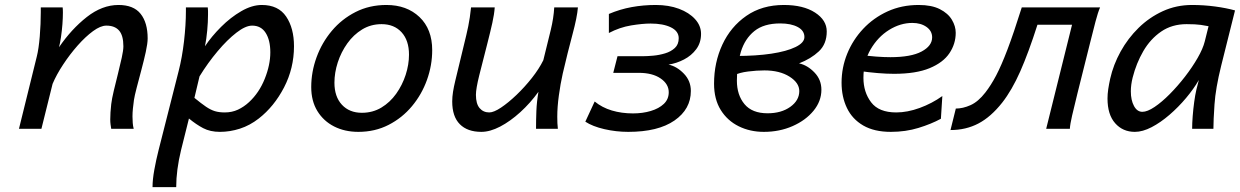

<svg xmlns="http://www.w3.org/2000/svg" viewBox="-20 -518 4986 772"><path d="M517.6 0H427.2Q425.8 -7.8 424.6 -17.3Q423.3 -26.9 423.3 -37.6Q423.3 -64 427.2 -99.1Q429.7 -120.6 437.5 -153.1Q445.3 -185.5 454.1 -220.7Q462.9 -255.9 469.5 -285.9Q476.1 -315.9 476.1 -332Q476.1 -375.5 458.7 -395.3Q441.4 -415 407.7 -415Q384.3 -415 354 -392.8Q323.7 -370.6 292.2 -335Q260.7 -299.3 233.9 -258.5Q207 -217.8 191.4 -180.7L146.5 0H56.2L127.9 -290.5Q135.7 -321.3 139.9 -371.8Q144 -422.4 144 -469.2V-488.3H231.9Q232.4 -483.9 232.7 -478.5Q232.9 -473.1 232.9 -467.3Q232.9 -446.8 231 -420.7Q229 -394.5 225.3 -369.6Q221.7 -344.7 217.3 -328.1Q267.1 -400.9 328.9 -449.5Q390.6 -498 456.5 -498Q517.1 -498 545.4 -462.4Q573.7 -426.8 573.7 -363.8Q573.7 -343.8 566.2 -309.3Q558.6 -274.9 548.3 -236.3Q538.1 -197.8 529.5 -165Q521 -132.3 518.6 -116.2Q516.1 -98.1 514.4 -81.5Q512.7 -64.9 512.7 -49.8Q512.7 -36.1 513.7 -23.7Q514.6 -11.2 517.6 0Z M688.5 234.4H593.3Q593.3 204.1 600.6 164.1Q607.9 124 617.7 85.4L698.2 -231.9Q712.4 -287.1 720 -352.8Q727.5 -418.5 727.5 -474.1V-488.3H815.4Q816.4 -481.9 816.4 -474.6Q816.4 -467.3 816.4 -459Q816.4 -429.7 813.2 -395.5Q810.1 -361.3 804.2 -332Q830.6 -371.6 868.9 -409.9Q907.2 -448.2 950.2 -473.1Q993.2 -498 1032.7 -498Q1099.1 -498 1130.6 -451.4Q1162.1 -404.8 1162.1 -332Q1162.1 -243.7 1122.1 -166.5Q1082 -89.4 1020.5 -41.5Q984.9 -13.7 944.8 -0.7Q904.8 12.2 864.3 12.2Q825.2 12.2 796.9 -2.7Q768.6 -17.6 739.7 -41.5L708 85.4Q688.5 166 688.5 234.4ZM782.2 -210.9 761.7 -124.5Q789.6 -101.6 808.3 -88.9Q827.1 -76.2 844.2 -71Q861.3 -65.9 883.8 -65.9Q912.6 -65.9 936.8 -77.1Q960.9 -88.4 981.4 -107.4Q1022 -145 1044.4 -200.9Q1066.9 -256.8 1066.9 -307.6Q1066.9 -356.4 1048.3 -385.7Q1029.8 -415 993.7 -415Q967.3 -415 930.7 -386.7Q894 -358.4 855 -312Q815.9 -265.6 782.2 -210.9Z M1231.4 -168Q1231.4 -229 1252.9 -287.8Q1274.4 -346.7 1314.2 -394Q1354 -441.4 1409.7 -469.7Q1465.3 -498 1533.7 -498Q1615.7 -498 1666.7 -449.5Q1717.8 -400.9 1717.8 -316.4Q1717.8 -255.4 1696.8 -196.8Q1675.8 -138.2 1636.5 -91.1Q1597.2 -43.9 1542.5 -15.9Q1487.8 12.2 1420.9 12.2Q1366.2 12.2 1323.5 -9.5Q1280.8 -31.2 1256.1 -71.5Q1231.4 -111.8 1231.4 -168ZM1514.2 -420.9Q1471.2 -420.9 1436.3 -399.7Q1401.4 -378.4 1376.5 -343.5Q1351.6 -308.6 1338.1 -267.1Q1324.7 -225.6 1324.7 -185.5Q1324.7 -129.4 1354.7 -96.9Q1384.8 -64.5 1435.1 -64.5Q1478.5 -64.5 1513.4 -85.4Q1548.3 -106.4 1573 -141.1Q1597.7 -175.8 1611.1 -217Q1624.5 -258.3 1624.5 -298.3Q1624.5 -355.5 1594.7 -388.2Q1564.9 -420.9 1514.2 -420.9Z M2223.1 0H2135.3Q2135.3 -36.1 2136.7 -72.5Q2138.2 -108.9 2145 -148.9Q2112.3 -103.5 2072 -66.9Q2031.7 -30.3 1991 -9Q1950.2 12.2 1915.5 12.2Q1859.4 12.2 1828.9 -18.6Q1798.3 -49.3 1798.3 -109.9Q1798.3 -128.4 1801.5 -148.7Q1804.7 -168.9 1810.5 -192.9L1844.7 -334.5Q1856 -379.9 1862.8 -412.6Q1869.6 -445.3 1874 -488.3H1969.2Q1967.3 -460.9 1959.7 -426.5Q1952.1 -392.1 1939.5 -342.8Q1920.4 -269 1907 -215.1Q1893.6 -161.1 1893.6 -136.7Q1893.6 -100.6 1908.4 -83.3Q1923.3 -65.9 1947.3 -65.9Q1965.3 -65.9 1994.6 -85.4Q2023.9 -105 2056.9 -136.5Q2089.8 -168 2118.7 -204.6Q2147.5 -241.2 2164.6 -275.9Q2183.1 -350.6 2194.6 -397.9Q2206.1 -445.3 2208.5 -488.3H2303.7Q2300.8 -449.7 2281.7 -378.9Q2262.7 -308.1 2242.7 -222.2Q2233.4 -180.7 2227.1 -134.3Q2220.7 -87.9 2220.7 -48.8Q2220.7 -35.2 2221.2 -22.9Q2221.7 -10.7 2223.1 0Z M2506.3 12.2Q2457 12.2 2409.7 1.2Q2362.3 -9.8 2333.5 -28.8L2371.1 -109.9Q2400.9 -85.4 2440.2 -73.7Q2479.5 -62 2524.9 -62Q2564 -62 2596.7 -71.8Q2629.4 -81.5 2649.2 -100.3Q2668.9 -119.1 2668.9 -147Q2668.9 -180.2 2636.2 -202.6Q2603.5 -225.1 2548.3 -225.1H2445.8L2462.9 -292H2565.4Q2582.5 -292 2606.7 -294.2Q2630.9 -296.4 2654.3 -303.5Q2677.7 -310.5 2693.4 -325Q2709 -339.4 2709 -364.3Q2709 -392.6 2677.7 -408Q2646.5 -423.3 2595.7 -423.3Q2563.5 -423.3 2517.6 -415.8Q2471.7 -408.2 2428.2 -385.3V-461.9Q2473.1 -481 2520 -489.5Q2566.9 -498 2616.7 -498Q2668.9 -498 2710 -482.7Q2751 -467.3 2774.9 -440.9Q2798.8 -414.6 2798.8 -381.8Q2798.8 -346.2 2779.5 -320.3Q2760.3 -294.4 2730.2 -278.8Q2700.2 -263.2 2668 -258.3Q2701.7 -251 2729.7 -221.9Q2757.8 -192.9 2757.8 -152.3Q2757.8 -79.1 2691.9 -33.4Q2626 12.2 2506.3 12.2Z M2933.1 -215.8 2941.9 -293Q3020 -293 3081.5 -302.2Q3143.1 -311.5 3178.7 -328.9Q3214.4 -346.2 3214.4 -369.1Q3214.4 -395 3187.5 -409.4Q3160.6 -423.8 3117.2 -423.8Q3051.3 -423.8 3013.2 -393.1Q2975.1 -362.3 2959 -310.1Q2942.9 -257.8 2942.9 -193.8Q2942.9 -136.2 2973.4 -99.4Q3003.9 -62.5 3066.4 -62.5Q3121.6 -62.5 3157.7 -88.4Q3193.8 -114.3 3193.8 -151.9Q3193.8 -185.1 3154.3 -210Q3114.7 -234.9 3053.7 -234.9Q3022.5 -234.9 2987.8 -230.5Q2953.1 -226.1 2933.1 -215.8ZM2851.1 -181.6Q2851.1 -266.6 2884.5 -338.6Q2918 -410.6 2981 -454.3Q3043.9 -498 3131.8 -498Q3210 -498 3257.1 -467.5Q3304.2 -437 3304.2 -391.6Q3304.2 -341.3 3272.5 -311.5Q3240.7 -281.7 3192.9 -263.2Q3226.6 -255.9 3254.6 -226.8Q3282.7 -197.8 3282.7 -157.2Q3282.7 -111.3 3251.2 -72.8Q3219.7 -34.2 3167 -11Q3114.3 12.2 3051.3 12.2Q2995.6 12.2 2950.2 -10.3Q2904.8 -32.7 2877.9 -75.9Q2851.1 -119.1 2851.1 -181.6Z M3769 -131.8 3763.2 -40.5Q3724.6 -19.5 3673.1 -3.7Q3621.6 12.2 3562 12.2Q3495.1 12.2 3450.9 -13.4Q3406.7 -39.1 3385.3 -84Q3363.8 -128.9 3363.8 -185.5Q3363.8 -246.1 3386.5 -302Q3409.2 -357.9 3450.7 -402.1Q3492.2 -446.3 3548.8 -472.2Q3605.5 -498 3673.8 -498Q3726.1 -498 3759 -481.2Q3792 -464.4 3807.4 -438.5Q3822.8 -412.6 3822.8 -386.2Q3822.8 -341.8 3797.6 -304.2Q3772.5 -266.6 3717.8 -243.9Q3663.1 -221.2 3574.7 -221.2Q3515.1 -221.2 3433.1 -232.9V-297.9Q3470.7 -293 3502.4 -290.5Q3534.2 -288.1 3560.1 -288.1Q3643.1 -288.1 3685.5 -310.8Q3728 -333.5 3728 -367.7Q3728 -393.6 3705.3 -409.7Q3682.6 -425.8 3648.4 -425.8Q3600.1 -425.8 3554.9 -397.7Q3509.8 -369.6 3480.7 -319.8Q3451.7 -270 3451.7 -205.1Q3451.7 -147.5 3482.7 -106.7Q3513.7 -65.9 3583.5 -65.9Q3628.4 -65.9 3678 -84Q3727.5 -102.1 3769 -131.8Z M4290.5 -418.5H4151.4Q4115.7 -306.6 4082.3 -231Q4048.8 -155.3 4009.8 -105.5Q3964.4 -47.9 3914.1 -21.5Q3863.8 4.9 3801.8 4.9L3823.2 -81.5Q3851.6 -81.5 3882.3 -95.2Q3913.1 -108.9 3941.9 -146Q3964.4 -174.8 3985.4 -214.6Q4006.3 -254.4 4031 -319.3Q4055.7 -384.3 4088.4 -488.3H4403.3Q4394.5 -468.3 4384.8 -431.2Q4375 -394 4362.8 -344.7L4312.5 -143.6Q4298.8 -88.4 4290.8 -53.5Q4282.7 -18.6 4281.7 0H4186.5Z M4858.9 0H4773.4Q4773.4 -22 4775.6 -50.8Q4777.8 -79.6 4781.7 -108.2Q4785.6 -136.7 4790.5 -157.7L4800.3 -196.3Q4779.8 -160.6 4749 -124Q4718.3 -87.4 4682.4 -56.4Q4646.5 -25.4 4610.4 -6.6Q4574.2 12.2 4543 12.2Q4494.6 12.2 4463.9 -22.5Q4433.1 -57.1 4433.1 -122.1Q4433.1 -139.6 4436 -159.4Q4439 -179.2 4443.8 -201.2Q4456.5 -257.8 4485.8 -310.8Q4515.1 -363.8 4558.1 -406Q4601.1 -448.2 4655.5 -473.1Q4710 -498 4772.9 -498Q4820.3 -498 4865.7 -491.9Q4911.1 -485.8 4945.8 -476.1L4890.1 -253.4Q4867.7 -163.1 4863.3 -98.1Q4858.9 -33.2 4858.9 0ZM4824.2 -351.6 4839.4 -412.6Q4828.1 -415 4807.9 -418Q4787.6 -420.9 4751 -420.9Q4692.4 -420.9 4648.9 -391.1Q4605.5 -361.3 4577.1 -312.5Q4548.8 -263.7 4534.2 -206.1Q4526.9 -176.8 4526.9 -150.9Q4526.9 -115.2 4539.6 -91.8Q4552.2 -68.4 4573.2 -68.4Q4593.3 -68.4 4622.3 -87.9Q4651.4 -107.4 4683.3 -139.6Q4715.3 -171.9 4744.6 -209.7Q4773.9 -247.6 4795.4 -284.9Q4816.9 -322.3 4824.2 -351.6Z"/></svg>

Font: Andika
Style: Italic
Weight: 400
Italic angle: -14°
Designer: Victor Gaultney, Annie Olsen, Julie Remington, Don Collingsworth, Eric Hays, Becca Hirsbrunner
Foundry: SIL International
Version: Version 6.101